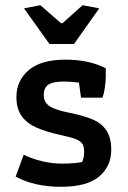

<svg xmlns="http://www.w3.org/2000/svg" viewBox="-20 -709 490 737"><path d="M72 -677 135 -689 214 -620H220L297 -689L361 -677L264 -540H170ZM40 -31 71 -115Q104 -99 142 -90Q180 -81 217 -81Q264 -81 295 -87Q303 -103 303 -127Q303 -146 296.5 -156.5Q290 -167 272 -174.5Q254 -182 216 -190Q157 -203 120.5 -219Q84 -235 63.5 -263Q43 -291 43 -337Q43 -399 90 -439.5Q137 -480 231 -480Q322 -480 386 -447V-415Q386 -397 382.5 -372.5Q379 -348 373 -334H291L283 -392Q251 -396 225 -396Q183 -396 165.5 -384Q148 -372 148 -344Q148 -317 169.5 -302Q191 -287 247 -276Q305 -264 338 -249.5Q371 -235 389 -207.5Q407 -180 407 -134Q407 -70 360 -31Q313 8 215 8Q112 8 40 -31Z"/></svg>

Font: Athiti SemiBold
Style: Regular
Weight: 600
Designer: CadsonDemak Team
Foundry: CadsonDemak
Version: Version 1.033